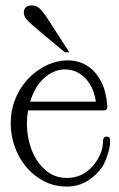

<svg xmlns="http://www.w3.org/2000/svg" viewBox="-20 -682 440 708"><path d="M235.4 -489.3H219.2L145 -550.8Q118.2 -573.2 101.8 -587.4Q85.4 -601.6 79.6 -608.4Q67.9 -622.1 67.9 -634.8Q67.9 -662.1 97.7 -662.1Q113.8 -662.1 126.5 -650.4Q132.8 -644.5 141.8 -632.8Q150.9 -621.1 162.1 -603ZM333.5 -307.1Q328.1 -345.2 311.5 -371.6Q294.9 -397.9 272.2 -411.6Q249.5 -425.3 222.9 -426Q196.3 -426.8 171.1 -414.1Q146 -401.4 124.8 -374.8Q103.5 -348.1 91.3 -307.1ZM386.2 -161.6Q386.2 -146 382.1 -129.9Q377.9 -113.8 373 -100.6Q370.1 -92.8 366.9 -85.2Q363.8 -77.6 359.9 -70.8Q337.9 -37.1 303.7 -15.6Q269.5 5.9 226.6 5.9Q179.7 5.9 141.6 -14.2Q103.5 -34.2 76.4 -66.7Q49.3 -99.1 34.4 -140.9Q19.5 -182.6 19.5 -226.6Q19.5 -272 33.9 -310.5Q48.3 -349.1 72.3 -378.4Q96.2 -407.7 126.7 -427.2Q157.2 -446.8 189.7 -454.6Q222.2 -462.4 253.7 -457.5Q285.2 -452.6 311 -433.1Q336.9 -413.6 354.2 -378.9Q371.6 -344.2 375.5 -292Q377 -286.6 374 -280.8Q371.1 -274.9 362.8 -274.9H83.5Q79.1 -250.5 79.1 -226.6Q79.1 -192.9 87.9 -157.2Q96.7 -121.6 115 -92.5Q133.3 -63.5 161.1 -44.7Q189 -25.9 226.6 -25.9Q283.7 -25.9 321.8 -69.3Q339.4 -89.8 349.6 -113Q359.9 -136.2 359.9 -162.6Q359.9 -168 362.8 -173.1Q365.7 -178.2 373.5 -178.2Q382.8 -178.2 384.5 -172.6Q386.2 -167 386.2 -161.6Z"/></svg>

Font: Atsinvsda
Style: Regular
Weight: 400
Designer: Al Webster
Foundry: Al Webster and Michael Everson
Version: Version 2.000